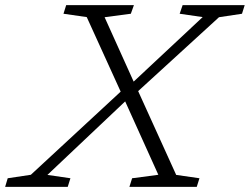

<svg xmlns="http://www.w3.org/2000/svg" viewBox="-78 -727 972 747"><path d="M538 -47 409 -332.5 106.5 -46.5 196 -33.5 185.5 0H-58L-48 -33.5L42 -47L391.5 -370.5L259.5 -660.5L169 -673.5L179.5 -707H443L431 -673.5L329 -660L442 -409.5L710.5 -660.5L621 -673.5L632.5 -707H874L863.5 -673.5L774 -660L459.5 -372.5L607.5 -46.5L698 -33.5L687.5 0H425.5L436 -33.5Z"/></svg>

Font: Newsreader 6pt Light
Style: Italic
Weight: 300
Italic angle: -17°
Designer: Hugues Gentile
Foundry: Production Type
Version: Version 1.003; ttfautohint (v1.8.3)